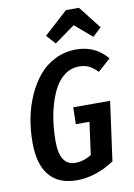

<svg xmlns="http://www.w3.org/2000/svg" viewBox="-101 -994 745 1071"><g transform="rotate(-10 271.5 -458.5)"><path d="M262.2 -757.8 215.8 -809.1 350.1 -931.2H423.8L523.9 -803.2L475.1 -757.8L377.9 -840.8ZM368.2 -705.1Q475.1 -705.1 543 -624L471.2 -560.1Q445.3 -586.9 421.6 -597.9Q397.9 -608.9 365.2 -608.9Q323.2 -608.9 289.1 -584.7Q254.9 -560.5 232.4 -521.5Q210 -482.4 194.6 -430.7Q179.2 -378.9 172.6 -325.9Q166 -272.9 166 -219.2Q166 -83 254.9 -83Q301.3 -83 346.2 -110.8L371.1 -294.9H293.9L295.9 -390.1H504.9L459 -55.2Q354 14.2 246.1 14.2Q143.6 14.2 90.8 -48.8Q38.1 -111.8 38.1 -234.9Q38.1 -305.2 50.8 -372.1Q63.5 -439 90.6 -499.5Q117.7 -560.1 155.8 -605.7Q193.8 -651.4 248.8 -678.2Q303.7 -705.1 368.2 -705.1Z"/></g></svg>

Font: Fira Sans Compressed Medium
Style: Italic
Weight: 500
Width: 3
Italic angle: -8°
Designer: Carrois Corporate & Edenspiekermann AG
Foundry: Carrois Corporate GbR & Edenspiekermann AG
Version: Version 4.203;PS 004.203;hotconv 1.0.88;makeotf.lib2.5.64775